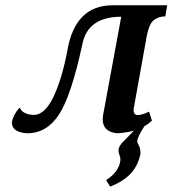

<svg xmlns="http://www.w3.org/2000/svg" viewBox="-20 -490 671 720"><path d="M419.4 9.8Q365.2 4.4 365.2 -42.5L365.7 -51.3Q366.7 -62 369.6 -74.7L434.6 -427.2Q308.6 -427.2 288.6 -323.2Q247.6 -132.3 201.7 -61.3Q155.8 9.8 81.5 9.8Q24.4 5.9 24.4 -30.8Q29.8 -60.5 53.7 -86.9Q65.9 -59.1 109.4 -59.1Q149.4 -61.5 180.9 -127.7Q212.4 -193.8 232.4 -299.3Q261.2 -470.2 402.3 -470.2H606.9L600.1 -428.7Q575.2 -428.7 556.2 -414.1Q537.1 -399.4 527.3 -337.9L481 -80.6V-76.7Q481 -58.6 497.6 -58.6Q512.2 -58.6 539.1 -71.3L549.8 -37.6Q504.9 5.4 419.4 9.8ZM393.1 210 377.9 185.5Q426.8 153.8 431.6 110.8Q431.6 99.1 428.2 92Q424.8 85 424.3 74.7Q424.3 56.2 448.2 35.2L481.9 0L521.5 -16.6Q494.6 24.4 494.6 40.5Q495.1 46.4 500 54.2Q506.8 64.9 506.8 86.9Q497.1 132.3 470 161.1Q442.9 189.9 393.1 210Z"/></svg>

Font: Kelvinch
Style: Bold Italic
Weight: 700
Italic angle: -10°
Designer: Paul James Miller
Foundry: High-Logic / Made with FontCreator
Version: Version 3.30 September 23, 2016